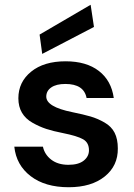

<svg xmlns="http://www.w3.org/2000/svg" viewBox="-20 -773 563 805"><path d="M268 12Q169 12 108.5 -34.5Q48 -81 40 -158H160Q167 -125 195 -103.5Q223 -82 267 -82Q309 -82 331 -99.5Q353 -117 353 -143Q353 -175 328.5 -189Q304 -203 244 -215Q203 -223 174 -232.5Q145 -242 116 -258.5Q87 -275 72 -300.5Q57 -326 57 -361Q57 -429 110.5 -472.5Q164 -516 255 -516Q342 -516 394.5 -475.5Q447 -435 457 -362H343Q332 -421 254 -421Q216 -421 195 -406.5Q174 -392 174 -368Q174 -325 282 -303Q331 -293 360 -284.5Q389 -276 418 -259.5Q447 -243 460.5 -216.5Q474 -190 474 -151Q475 -78 419 -33Q363 12 268 12ZM157 -547 146 -628 360 -753 374 -660Z"/></svg>

Font: AWOL-DM SemiBold
Style: Regular
Weight: 600
Designer: Colophon Foundry, Jonny Pinhorn, Mikhail Sharanda
Foundry: Colophon Foundry
Version: Version 1.000;Glyphs 3.2.3 (3260)